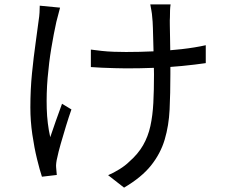

<svg xmlns="http://www.w3.org/2000/svg" viewBox="-20 -800 1040 879"><path d="M761 -780Q759 -767 758.5 -752.5Q758 -738 758 -721Q757 -710 757.5 -685Q758 -660 758.5 -628.5Q759 -597 759.5 -564Q760 -531 760 -503.5Q760 -476 760 -459Q760 -373 756.5 -299Q753 -225 734 -161Q715 -97 671.5 -42.5Q628 12 548 59L475 2Q499 -8 526.5 -25Q554 -42 572 -60Q612 -95 635 -135Q658 -175 668.5 -223Q679 -271 682 -329Q685 -387 685 -459Q685 -483 684 -520.5Q683 -558 682 -598.5Q681 -639 680 -672Q679 -705 677 -720Q676 -737 673 -752.5Q670 -768 668 -780ZM396 -573Q418 -570 445 -567Q472 -564 501.5 -563Q531 -562 557 -562Q619 -562 684.5 -565Q750 -568 811.5 -575Q873 -582 922 -593V-511Q874 -504 813.5 -498Q753 -492 687.5 -489.5Q622 -487 558 -487Q534 -487 504.5 -488Q475 -489 446.5 -490Q418 -491 396 -493ZM255 -765Q251 -751 246.5 -732.5Q242 -714 238 -700Q226 -646 215 -580Q204 -514 198 -443Q192 -372 194 -303Q196 -234 210 -172Q221 -204 235.5 -246Q250 -288 264 -325L307 -299Q295 -265 282 -222.5Q269 -180 258 -141.5Q247 -103 242 -78Q239 -67 237.5 -54Q236 -41 237 -33Q238 -25 238.5 -16Q239 -7 240 1L172 9Q162 -21 149.5 -72Q137 -123 128 -184.5Q119 -246 119 -308Q119 -390 126.5 -465Q134 -540 143 -603Q152 -666 157 -707Q160 -725 161 -743Q162 -761 162 -774Z"/></svg>

Font: Noto Sans KR
Style: Regular
Weight: 400
Designer: Ryoko NISHIZUKA  (kana, bopomofo & ideographs); Paul D. Hunt (Latin, Greek & Cyrillic); Sandoll Communications , Soo-you
Foundry: Adobe
Version: Version 2.004-H2;hotconv 1.0.118;makeotfexe 2.5.65603